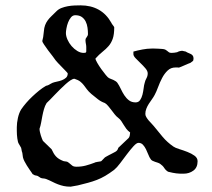

<svg xmlns="http://www.w3.org/2000/svg" viewBox="-20 -663 790 714"><path d="M42.5 -189.9Q42.5 -205.6 46.6 -224.4Q50.8 -243.2 58.6 -255.9Q66.9 -268.1 77.6 -280.5Q88.4 -293 100.6 -304.4Q112.8 -315.9 125.5 -326.2Q138.2 -336.4 150.9 -343.8Q155.3 -344.7 157.7 -345.7Q160.2 -346.7 162.4 -347.9Q164.6 -349.1 167.2 -350.8Q169.9 -352.5 175.3 -355Q181.6 -357.4 191.4 -359.4Q201.2 -361.3 210.2 -364.7Q219.2 -368.2 225.6 -374Q231.9 -379.9 231.9 -390.1Q231.9 -391.1 225.6 -397.7Q219.2 -404.3 211.2 -412.6Q203.1 -420.9 195.8 -428.5Q188.5 -436 187 -438.5Q184.1 -443.4 175.8 -453.9Q167.5 -464.4 158.9 -475.8Q150.4 -487.3 143.8 -497.3Q137.2 -507.3 137.2 -510.3L139.6 -521Q140.6 -523.4 141.4 -532.2Q142.1 -541 143.1 -546.4Q144 -559.6 147.7 -569.3Q151.4 -579.1 157.5 -587.4Q163.6 -595.7 171.9 -603.5Q180.2 -611.3 190.4 -621.6Q198.2 -629.4 209.2 -633.5Q220.2 -637.7 232.4 -639.9Q244.6 -642.1 257.1 -642.6Q269.5 -643.1 279.8 -643.1Q317.9 -643.1 346.9 -627Q376 -610.8 394.5 -577.6Q394.5 -576.7 396 -574.5Q397.5 -572.3 399.4 -569.8Q401.4 -567.4 403.1 -564.9Q404.8 -562.5 404.8 -561.5Q404.8 -534.7 399.2 -518.8Q393.6 -502.9 383.8 -491.7Q374 -480.5 361.3 -470.5Q348.6 -460.4 335 -445.3Q335 -440.9 341.6 -429.4Q348.1 -418 356.7 -406Q365.2 -394 373.5 -384Q381.8 -374 385.3 -372.6Q387.7 -371.1 392.1 -369.6Q396.5 -368.2 401.1 -366Q405.8 -363.8 409.9 -361.1Q414.1 -358.4 416.5 -355Q423.3 -345.2 429.2 -332.5Q435.1 -319.8 442.4 -308.6Q449.7 -297.4 459.7 -289.8Q469.7 -282.2 484.4 -282.2Q495.1 -282.2 501 -290.8Q506.8 -299.3 509.8 -311Q512.7 -322.8 514.2 -335Q515.6 -347.2 518.1 -355Q520 -363.8 524.7 -372.1Q529.3 -380.4 529.3 -390.1Q529.3 -398.9 521 -408.7Q512.7 -418.5 502.7 -428Q492.7 -437.5 484.4 -446.3Q476.1 -455.1 476.1 -461.4V-471.2Q491.7 -475.6 509.8 -479Q527.8 -482.4 543.5 -482.4Q547.9 -482.4 554.7 -482.4Q561.5 -482.4 568.8 -481.9Q576.2 -481.4 582.8 -481Q589.4 -480.5 593.3 -479Q594.2 -479 596.7 -477.3Q599.1 -475.6 602.1 -473.4Q605 -471.2 607.4 -469.2Q609.9 -467.3 610.8 -467.3Q611.8 -466.8 613.3 -466.8Q614.7 -466.3 617.7 -466.3Q623 -466.3 628.2 -467Q633.3 -467.8 638.7 -468.8Q642.6 -471.2 648.2 -472.7Q653.8 -474.1 657.7 -474.1L670.9 -471.2Q675.8 -467.8 681.2 -465.8Q686.5 -463.9 690.4 -461.7Q694.3 -459.5 697 -455.8Q699.7 -452.1 699.7 -445.3Q699.7 -437.5 696.5 -435.5Q693.4 -433.6 688 -429.2Q685.1 -428.2 679.2 -425.8Q673.3 -423.3 666.7 -420.4Q660.2 -417.5 654.3 -415Q648.4 -412.6 645.5 -411.6Q643.6 -412.1 640.4 -412.1Q637.2 -412.1 632.8 -412.1Q615.2 -412.1 603.3 -400.6Q591.3 -389.2 582.8 -372.8Q574.2 -356.4 567.9 -339.1Q561.5 -321.8 555.2 -310.1Q550.8 -301.8 544.9 -293.7Q539.1 -285.6 533.4 -276.9Q527.8 -268.1 524.2 -258.8Q520.5 -249.5 520.5 -239.3Q520.5 -233.4 524.2 -227.3Q527.8 -221.2 532.7 -215.3Q537.6 -209.5 543 -204.1Q548.3 -198.7 551.8 -194.3Q568.4 -173.3 585.2 -153.6Q602.1 -133.8 624.5 -118.2Q631.3 -113.3 646.5 -108.6Q661.6 -104 676.8 -98.1Q691.9 -92.3 703.4 -84Q714.8 -75.7 714.8 -63.5Q714.8 -40 699.2 -28.6Q683.6 -17.1 662.6 -17.1Q654.3 -17.1 647.9 -17.3Q641.6 -17.6 635.5 -18.3Q629.4 -19 622.1 -20.5Q614.7 -22 605 -24.4Q596.2 -29.8 590.8 -38.3Q585.4 -46.9 576.2 -53.2Q572.3 -56.2 566.9 -57.9Q561.5 -59.6 556.4 -61.3Q551.3 -63 546.6 -65.4Q542 -67.9 540 -71.8Q535.6 -77.6 531.7 -87.9Q527.8 -98.1 522.9 -107.9Q518.1 -117.7 511.5 -124.8Q504.9 -131.8 495.1 -131.8Q487.8 -131.8 476.3 -119.1Q464.8 -106.4 452.1 -89.6Q439.5 -72.8 427 -56.2Q414.6 -39.6 404.3 -31.2Q386.7 -18.1 371.3 -9Q356 0 340.1 6.1Q324.2 12.2 307.1 16.8Q290 21.5 269.5 26.4L242.7 31.2Q228 31.2 217 28.8Q206.1 26.4 195.8 22.5Q185.5 18.6 175 13.2Q164.6 7.8 150.9 2.4Q144 0.5 140.4 0.5Q136.7 0.5 131.3 -1.5Q124.5 -6.3 121.1 -8.1Q117.7 -9.8 115.2 -10Q112.8 -10.3 110.1 -11Q107.4 -11.7 102.5 -15.1Q100.1 -15.1 100.1 -17.6Q95.7 -23.9 90.3 -31.7Q85 -39.6 79.8 -47.6Q74.7 -55.7 70.8 -63.5Q66.9 -71.3 65.4 -77.6Q65.4 -78.6 64.5 -83.7Q63.5 -88.9 63 -94.7Q60.5 -101.1 60.1 -106Q59.6 -110.8 58.6 -113.3L49.3 -129.4Q47.9 -131.3 46.6 -136.5Q45.4 -141.6 44.4 -148.2Q43.5 -154.8 43 -162.1Q42.5 -169.4 42.5 -175.8ZM171.9 -107.9Q175.8 -99.6 179.4 -93.3Q183.1 -86.9 188 -81.5Q192.9 -76.2 199.5 -72Q206.1 -67.9 215.8 -64Q218.8 -63.5 220.9 -63Q223.1 -62.5 225.6 -62.5Q230 -62.5 235.4 -58.1Q244.1 -50.8 249 -46.9Q253.9 -43 264.6 -43Q283.2 -43 299.3 -47.4Q315.4 -51.8 332 -58.1Q333 -59.1 336.4 -59.8Q339.8 -60.5 344 -61.3Q348.1 -62 351.8 -62.5Q355.5 -63 356.9 -64L370.1 -77.6Q370.6 -78.1 373.3 -79.6Q376 -81.1 379.4 -83Q382.8 -85 386.2 -86.7Q389.6 -88.4 391.6 -89.4Q399.9 -93.8 408.7 -98.4Q417.5 -103 419.9 -113.3L458 -149.4Q461.4 -152.8 462.6 -159.4Q463.9 -166 463.9 -170.4Q455.1 -176.8 449.7 -184.1Q444.3 -191.4 439.9 -198.7Q435.5 -206.1 431.2 -212.6Q426.8 -219.2 419.9 -224.6Q412.6 -230 406.5 -237.8Q400.4 -245.6 394.3 -253.7Q388.2 -261.7 382.3 -268.8Q376.5 -275.9 370.1 -279.8Q355 -285.2 343.8 -294.2Q332.5 -303.2 319.8 -313.5Q309.1 -322.8 303 -331.1Q296.9 -339.4 291.3 -346.7Q285.6 -354 278.1 -359.9Q270.5 -365.7 256.8 -370.1Q251 -370.1 242.7 -364.7Q234.4 -359.4 224.6 -350.6Q214.8 -341.8 204.3 -331.5Q193.8 -321.3 184.1 -311Q174.3 -300.8 166.3 -292.5Q158.2 -284.2 153.3 -279.8Q147 -269.5 143.6 -257.3Q140.1 -245.1 137.7 -232.7Q135.3 -220.2 133.1 -207.8Q130.9 -195.3 127 -184.1Q127 -178.7 128.4 -172.4Q129.9 -166 131.8 -159.4Q133.8 -152.8 136 -147.5Q138.2 -142.1 139.6 -139.2ZM225.1 -540.5Q225.1 -528.8 231 -515.6Q236.8 -502.4 246.3 -491.5Q255.9 -480.5 267.6 -473.4Q279.3 -466.3 291 -466.3Q293 -466.3 296.6 -466.8Q300.3 -467.3 300.8 -471.2Q300.8 -483.9 300.8 -488.5Q300.8 -493.2 300.3 -495.1Q299.3 -500.5 298.6 -504.6Q297.9 -508.8 297.9 -511.7Q297.9 -517.1 298.8 -519.3Q299.8 -521.5 301.8 -523.9Q307.1 -530.3 307.1 -536.6Q307.1 -547.9 305.4 -560.3Q303.7 -572.8 298.6 -583Q293.5 -593.3 284.2 -599.9Q274.9 -606.4 259.8 -606.4Q250.5 -606.4 243.9 -598.4Q237.3 -590.3 233.2 -579.6Q229 -568.8 227.1 -557.6Q225.1 -546.4 225.1 -540.5Z"/></svg>

Font: IM FELL English SC
Style: Regular
Weight: 400
Designer: Igino Marini
Foundry: Igino Marini
Version: 3.00